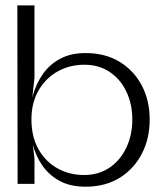

<svg xmlns="http://www.w3.org/2000/svg" viewBox="-20 -680 600 710"><path d="M45.1 0 44.1 -660H107.5V-392.5L90.8 -238L107.5 -93.7V0ZM296.5 10.4Q239.5 10.4 200.1 -11.3Q160.8 -32.9 136.2 -68.5Q111.6 -104.1 100.6 -148.2Q89.6 -192.3 89.6 -238Q89.6 -283.7 101.7 -327.3Q113.8 -370.9 138.6 -406.3Q163.3 -441.7 202.5 -462.7Q241.7 -483.8 296.5 -483.8Q369.1 -483.8 422.2 -451.5Q475.3 -419.2 504.4 -363.7Q533.5 -308.2 533.5 -238Q533.5 -167.2 504.4 -111.2Q475.3 -55.2 422.4 -22.4Q369.4 10.4 296.5 10.4ZM290.6 -32.8Q345.4 -32.8 385.4 -60.3Q425.4 -87.7 447.4 -134.5Q469.3 -181.3 469.3 -238.2Q469.3 -294.5 447.7 -340.5Q426.1 -386.5 386.2 -413.5Q346.3 -440.6 291.9 -440.6Q237.8 -440.6 193.7 -416.1Q149.6 -391.7 122.9 -346.2Q96.3 -300.7 96.3 -238.4Q96.3 -174.2 122.4 -128Q148.5 -81.9 192.8 -57.3Q237 -32.8 290.6 -32.8Z"/></svg>

Font: Panamera Thin
Style: Regular
Weight: 100
Designer: Bastien Sozeau
Foundry: NBR — Bastien Sozeau
Version: Version 3.003;gftools[0.9.33]